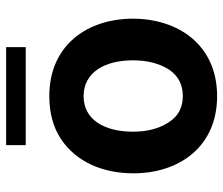

<svg xmlns="http://www.w3.org/2000/svg" viewBox="-71 -650 729 627"><g transform="rotate(-90 293.5 -336.5)"><path d="M133 -617H453V-681H133ZM293 8C461 8 546 -120 546 -267C546 -414 461 -540 293 -540C238 -540 191 -527 153 -502C77 -451 41 -364 41 -265C41 -118 126 8 293 8ZM293 -104C255 -104 226 -120 207 -151C187 -182 177 -220 177 -267C177 -360 216 -428 293 -428C370 -428 410 -360 410 -267C410 -220 400 -182 381 -151C361 -120 332 -104 293 -104Z"/></g></svg>

Font: Be Vietnam
Style: Bold
Weight: 700
Designer: Gabriel Lam
Foundry: TypeRant
Version: Version 4.000